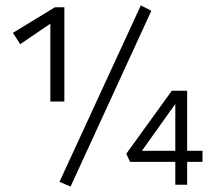

<svg xmlns="http://www.w3.org/2000/svg" viewBox="-20 -686 791 713"><path d="M503 -666 542 -646 242 7 201 -11ZM219 -309H167V-598L55 -522L28 -564L184 -659H219ZM732 -126V-85H675V0H631V-85H463L449 -115L618 -349H675V-126ZM507 -126H631V-300Z"/></svg>

Font: EauTest
Style: Italic
Weight: 400
Italic angle: -12°
Designer: Christian Thalmann (Catharsis Fonts)
Version: Version 0.001;PS 000.001;hotconv 1.0.88;makeotf.lib2.5.64775